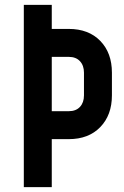

<svg xmlns="http://www.w3.org/2000/svg" viewBox="-20 -770 512 790"><path d="M78 0V-750H193V-651H263Q344.5 -651 392.5 -601.8Q440.5 -552.5 440.5 -471V-377.5Q440.5 -296.5 392.5 -247Q344.5 -197.5 263 -197.5H193V0ZM193 -312.5H263Q292.5 -312.5 309 -330.2Q325.5 -348 325.5 -377.5V-471Q325.5 -500.5 309 -518.2Q292.5 -536 263 -536H193Z"/></svg>

Font: Mohave SemiBold
Style: Regular
Weight: 600
Designer: Gumpita Rahayu
Foundry: Tokotype
Version: Version 2.003